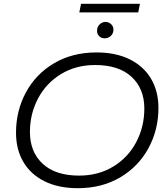

<svg xmlns="http://www.w3.org/2000/svg" viewBox="-20 -981 879 1007"><path d="M64 -285Q64 -400 116 -496.5Q168 -593 264 -649.5Q360 -706 486 -706Q588 -706 661 -669.5Q734 -633 772.5 -567.5Q811 -502 811 -415Q811 -300 758.5 -203.5Q706 -107 610 -50.5Q514 6 388 6Q286 6 213 -30.5Q140 -67 102 -132.5Q64 -198 64 -285ZM737 -412Q737 -516 670 -578Q603 -640 479 -640Q378 -640 300 -592.5Q222 -545 179.5 -464.5Q137 -384 137 -289Q137 -184 204 -122Q271 -60 395 -60Q496 -60 574 -107.5Q652 -155 694.5 -235.5Q737 -316 737 -412ZM489 -820Q489 -839 502 -852.5Q515 -866 534 -866Q550 -866 562.5 -854.5Q575 -843 575 -825Q575 -806 561.5 -793Q548 -780 529 -780Q512 -780 500.5 -791Q489 -802 489 -820ZM405 -961H714L705 -916H396Z"/></svg>

Font: Idrija
Style: Italic
Weight: 400
Italic angle: -11.3°
Designer: Julieta Ulanovsky
Foundry: Julieta Ulanovsky
Version: Version 7.200